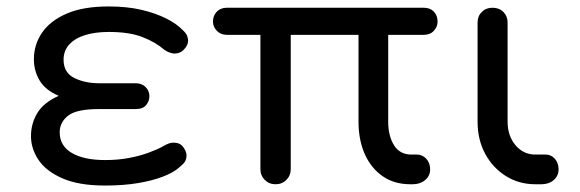

<svg xmlns="http://www.w3.org/2000/svg" viewBox="-20 -571 1796 595"><path d="M306 4Q224 4 173 -18.5Q122 -41 99 -76Q76 -111 76 -149Q76 -188 95.5 -220.5Q115 -253 162 -274Q120 -292 102.5 -322Q85 -352 85 -387Q85 -433 110.5 -470Q136 -507 187 -529Q238 -551 317 -551Q374 -551 418.5 -540.5Q463 -530 495.5 -513.5Q528 -497 546 -478Q557 -468 560 -459.5Q563 -451 563 -445Q563 -432 551 -418.5Q539 -405 520 -405Q515 -405 506 -408Q497 -411 489 -417Q461 -441 420.5 -456.5Q380 -472 317 -472Q276 -472 244.5 -462.5Q213 -453 195 -433.5Q177 -414 177 -386Q177 -346 210 -329.5Q243 -313 288 -313H400Q420 -313 431.5 -301Q443 -289 443 -273Q443 -258 433 -245.5Q423 -233 400 -233H286Q217 -233 191 -212.5Q165 -192 165 -161Q165 -119 202.5 -97Q240 -75 306 -75Q346 -75 380 -81.5Q414 -88 441 -98Q468 -108 484 -117Q496 -124 503.5 -126.5Q511 -129 518 -129Q538 -129 548 -115Q558 -101 558 -90Q558 -78 553 -70Q548 -62 534 -51Q517 -36 484.5 -23.5Q452 -11 407 -3.5Q362 4 306 4Z M834 0Q814 0 800.5 -13.5Q787 -27 787 -47V-463H683Q664 -463 652 -475.5Q640 -488 640 -504Q640 -523 652 -535Q664 -547 683 -547H1293Q1313 -547 1324.5 -535Q1336 -523 1336 -504Q1336 -488 1324.5 -475.5Q1313 -463 1293 -463H1183V-194Q1183 -150 1201 -121Q1219 -92 1255 -92H1272Q1289 -92 1301 -79Q1313 -66 1313 -46Q1313 -26 1297.5 -13Q1282 0 1259 0H1252Q1201 0 1165 -25.5Q1129 -51 1110 -94.5Q1091 -138 1091 -194V-463H881V-47Q881 -27 867.5 -13.5Q854 0 834 0Z M1639 0Q1588 0 1547.5 -25.5Q1507 -51 1483.5 -94.5Q1460 -138 1460 -194V-501Q1460 -521 1473 -534Q1486 -547 1506 -547Q1527 -547 1540 -534Q1553 -521 1553 -501V-194Q1553 -150 1577.5 -121Q1602 -92 1639 -92H1671Q1688 -92 1699.5 -79Q1711 -66 1711 -46Q1711 -26 1696 -13Q1681 0 1658 0Z"/></svg>

Font: Comfortaa SemiBold
Style: Regular
Weight: 600
Designer: Johan Aakerlund
Foundry: Johan Aakerlund
Version: Version 3.104; ttfautohint (v1.8.1.43-b0c9)